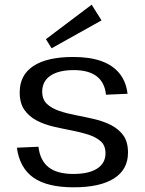

<svg xmlns="http://www.w3.org/2000/svg" viewBox="-20 -791 619 819"><path d="M294 8Q182 8 123 -33Q64 -74 52 -161L144 -165Q151 -106 187.5 -77.5Q224 -49 293 -49Q359 -49 394.5 -72Q430 -95 430 -137Q430 -170 410 -188Q390 -206 357.5 -216.5Q325 -227 286 -234.5Q247 -242 208 -251Q169 -260 136.5 -277Q104 -294 84 -322.5Q64 -351 64 -397Q64 -471 122.5 -509.5Q181 -548 292 -548Q363 -548 412 -530.5Q461 -513 489.5 -478Q518 -443 524 -391L432 -387Q427 -439 392.5 -465.5Q358 -492 295 -492Q230 -492 195 -468Q160 -444 160 -400Q160 -367 180 -348Q200 -329 232.5 -318Q265 -307 304 -299.5Q343 -292 382 -283Q421 -274 453.5 -257.5Q486 -241 506 -213.5Q526 -186 526 -140Q526 -68 466.5 -30Q407 8 294 8ZM413 -704 200 -585 176 -624 371 -771Z"/></svg>

Font: Pathway Extreme 72pt Medium
Style: Regular
Weight: 500
Designer: Eduardo Rodriguez Tunni
Foundry: Eduardo Rodriguez Tunni
Version: Version 1.001;gftools[0.9.26]